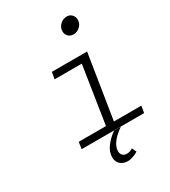

<svg xmlns="http://www.w3.org/2000/svg" viewBox="-230 -874 1060 1196"><g transform="rotate(-30 300.0 -276.5)"><path d="M430.2 -644Q408.2 -644 393.6 -658.2Q378.9 -672.4 378.9 -693.8Q378.9 -723.1 399.9 -742.7Q420.9 -762.2 448.2 -762.2Q469.7 -762.2 483.9 -747.6Q498 -732.9 498 -710Q498 -682.6 477.3 -663.3Q456.5 -644 430.2 -644ZM115.2 0 123 -48.8H318.8L382.8 -460.9H187L195.8 -509.8H449.2L376 -48.8H573.2L564.9 0ZM328.1 209Q296.9 209 275.9 190.4Q254.9 171.9 254.9 140.1Q254.9 100.6 282 64.5Q309.1 28.3 348.1 1H397Q354 29.8 329.6 61.8Q305.2 93.8 305.2 125Q305.2 144 316.7 155Q328.1 166 345.2 166Q369.6 166 389.2 151.9L403.8 184.1Q388.2 194.3 366.5 201.7Q344.7 209 328.1 209Z"/></g></svg>

Font: Office Code Pro Light Italic
Style: Regular
Weight: 300
Italic angle: -9°
Designer: Nathan Rutzky & Paul D. Hunt
Foundry: Adobe Systems Incorporated
Version: Version 1.004;PS 001.004;hotconv 1.0.70;makeotf.lib2.5.58329